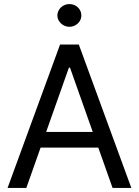

<svg xmlns="http://www.w3.org/2000/svg" viewBox="-20 -927 685 947"><path d="M17.3 0 276.2 -707.2H368.8L627.8 0H535.2L325.3 -593.2H319.8L109.8 0ZM504.1 -276.2V-198.9H141.6V-276.2ZM263.1 -850.8Q263.1 -866 271.4 -879.1Q279.7 -892.3 293.2 -899.5Q306.6 -906.8 322.5 -906.8Q338.1 -906.8 351.7 -899.5Q365.3 -892.3 373.3 -879.1Q381.2 -866 381.2 -850.8Q381.2 -835.6 373.3 -822.9Q365.3 -810.1 351.7 -802.5Q338.1 -794.9 322.5 -794.9Q306.6 -794.9 293.2 -802.5Q279.7 -810.1 271.4 -822.9Q263.1 -835.6 263.1 -850.8Z"/></svg>

Font: Pretendard Variable
Style: Regular
Weight: 400
Designer: Base glyphs from Inter by Rasmus Andersson; Hangul glyphs from Noto Sans CJK(Source Han Sans) by Jang Soo-young and Kang
Foundry: Kil Hyung-jin
Version: Version 1.100;FEAKit 1.0